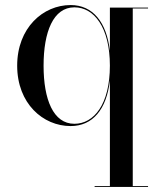

<svg xmlns="http://www.w3.org/2000/svg" viewBox="-20 -490 638 760"><path d="M566 246.5H505.5V-456.5H566V-460H415V-288C402 -403 347 -470 259.5 -470C150.5 -470 48 -380 48 -230C48 -80 150.5 9 259.5 9C347 9 402 -57 415 -172V246.5H354.5V250H566ZM415 -230C415 -77.5 352 0 274.5 0C191 0 152.5 -96 152.5 -230C152.5 -364 191 -461 274.5 -461C352 -461 415 -382 415 -230Z"/></svg>

Font: Bodoni* 48pt
Style: Regular
Weight: 400
Version: Version 2.3